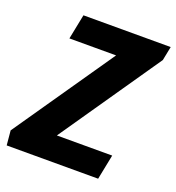

<svg xmlns="http://www.w3.org/2000/svg" viewBox="-132 -815 842 919"><g transform="rotate(20 289.5 -355.5)"><path d="M213.9 -127H495.6L470.2 0H4.4L-2.4 -74.2L349.1 -584H111.3L136.7 -710.9H581.1L566.9 -639.6Z"/></g></svg>

Font: Roboto-BlackItalic
Style: Italic
Weight: 900
Italic angle: -12°
Designer: Google
Version: Version 1.100141; 2013